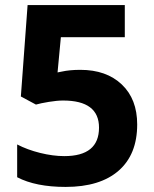

<svg xmlns="http://www.w3.org/2000/svg" viewBox="-20 -734 611 764"><path d="M476.6 -585.9H222.2L209 -445.8L226.1 -449.2Q257.3 -456.1 299.8 -456.1Q403.3 -456.1 464.6 -397.9Q525.9 -339.8 525.9 -238.8Q525.9 -119.1 451.9 -54.7Q377.9 9.8 241.2 9.8Q122.1 9.8 48.3 -28.8V-159.2Q88.4 -138.2 139.6 -125.5Q190.9 -112.8 235.8 -112.8Q374 -112.8 374 -226.1Q374 -334 231 -334Q207 -334 174.3 -328.6Q141.6 -323.2 123 -317.9L63 -350.1L89.8 -713.9H476.6Z"/></svg>

Font: Open Sans Hebrew
Style: Bold
Weight: 700
Foundry: Ascender Corporation, Yanek Iontef
Version: Version 2.001;PS 002.001;hotconv 1.0.70;makeotf.lib2.5.58329